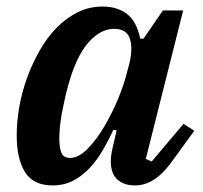

<svg xmlns="http://www.w3.org/2000/svg" viewBox="-20 -554 619 586"><path d="M141 12Q82 12 56.5 -28.5Q31 -69 31 -141Q31 -183 39 -228.5Q47 -274 63 -317.5Q79 -361 101.5 -400.5Q124 -440 153 -469.5Q182 -499 217 -516.5Q252 -534 293 -534Q338 -534 367.5 -511.5Q397 -489 408 -436H418L477 -522H539L425 -69L443 -61L540 -176L573 -155L512 -71Q480 -25 451 -6.5Q422 12 393 12Q371 12 356.5 5.5Q342 -1 333.5 -11Q325 -21 321.5 -34Q318 -47 318 -60Q318 -74 321 -90Q324 -106 327 -117L336 -156L326 -158Q310 -123 291.5 -92Q273 -61 250.5 -38Q228 -15 201 -1.5Q174 12 141 12ZM194 -72Q220 -72 247.5 -100Q275 -128 299 -169Q323 -210 341.5 -255Q360 -300 368 -335L375 -360Q386 -408 376 -437Q366 -466 328 -466Q287 -466 250 -424.5Q213 -383 188 -293Q183 -275 178 -253Q173 -231 169 -209.5Q165 -188 163 -167.5Q161 -147 161 -132Q161 -103 167.5 -87.5Q174 -72 194 -72Z"/></svg>

Font: IBM Plex Serif SemiBold
Style: Italic
Weight: 600
Italic angle: -14°
Designer: Mike Abbink, Paul van der Laan, Pieter van Rosmalen
Foundry: Bold Monday
Version: Version 2.5